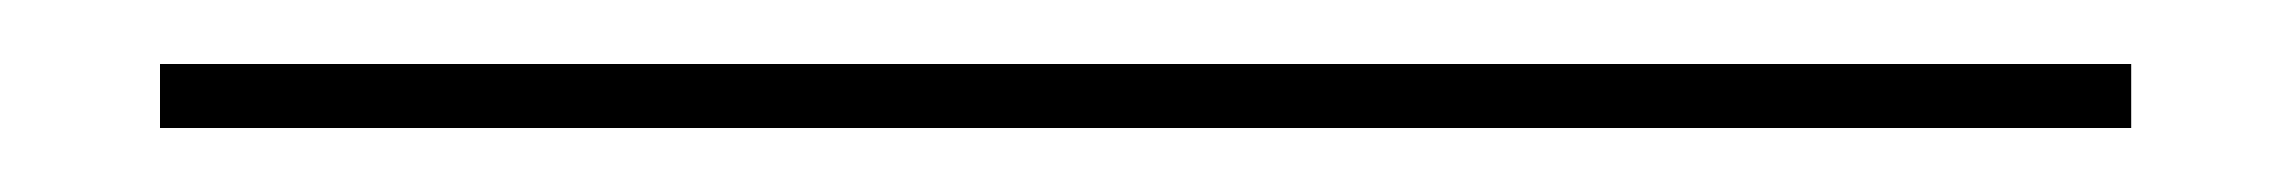

<svg xmlns="http://www.w3.org/2000/svg" viewBox="-20 20 716 60"><path d="M30 60V40H646V60Z"/></svg>

Font: Big Shoulders Text Thin
Style: Regular
Weight: 100
Designer: Patric King
Foundry: XO Type Co
Version: Version 1.000; ttfautohint (v1.8.2)